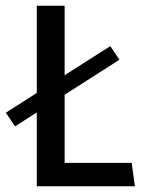

<svg xmlns="http://www.w3.org/2000/svg" viewBox="-35 -647 504 667"><path d="M92.8 0V-256.3L17.1 -208L-14.6 -255.4L92.8 -324.2V-627H189.5V-385.7L348.1 -486.8L379.9 -439.5L189.5 -317.9V-81.1H422.4L433.6 0Z"/></svg>

Font: Anaheim SemiBold
Style: Regular
Weight: 600
Version: Version 2.001